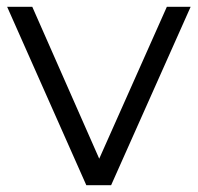

<svg xmlns="http://www.w3.org/2000/svg" viewBox="-20 -545 582 565"><path d="M234 0 1 -525H75L272 -78L471 -525H541L307 0Z"/></svg>

Font: Modern
Style: Small
Weight: 400
Designer: Julieta Ulanovsky
Foundry: Julieta Ulanovsky
Version: Version 8.000